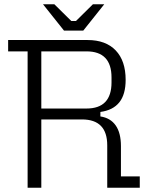

<svg xmlns="http://www.w3.org/2000/svg" viewBox="-20 -877 695 897"><path d="M109 0V-637H18V-690H389Q474 -690 520.5 -641.5Q567 -593 567 -504Q567 -436 537.5 -399Q508 -362 449 -354V-333Q496 -326 520.5 -291Q545 -256 545 -194V-53H633V0H481V-198Q481 -319 363 -319H173V0ZM384 -370Q501 -370 501 -492V-515Q501 -637 384 -637H173V-370ZM467 -857 369 -734H279L181 -857H234L313 -779H335L414 -857Z"/></svg>

Font: Mozilla Headline ExtraLight
Style: Regular
Weight: 200
Designer: Studio DRAMA
Foundry: Studio DRAMA
Version: Version 1.000